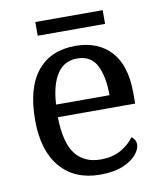

<svg xmlns="http://www.w3.org/2000/svg" viewBox="-79 -739 692 814"><g transform="rotate(-10 267.5 -332.5)"><path d="M287 10Q178 10 116.5 -62Q55 -134 55 -264Q55 -404 113 -475Q171 -546 277 -546Q374 -546 429.5 -486Q485 -426 485 -307V-261H152Q154 -152 191.5 -102.5Q229 -53 301 -53Q353 -53 389.5 -74.5Q426 -96 444 -123Q451 -120 457 -111Q463 -102 463 -89Q463 -69 444 -46Q425 -23 386 -6.5Q347 10 287 10ZM384 -315Q384 -395 359.5 -443.5Q335 -492 275 -492Q220 -492 189.5 -446.5Q159 -401 154 -315ZM128 -616V-675H418V-616Z"/></g></svg>

Font: Noto Serif Dives Akuru
Style: Regular
Weight: 400
Designer: Fernando Caro
Foundry: Fernando Caro
Version: Version 2.000; ttfautohint (v1.8.4.7-5d5b)